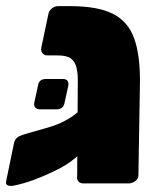

<svg xmlns="http://www.w3.org/2000/svg" viewBox="-21 -599 539 627"><path d="M251 0Q240 0 234.5 -7.5Q229 -15 231 -26L233 -323Q234 -357 229 -377.5Q224 -398 210.5 -408Q197 -418 168 -418H134Q123 -418 117.5 -425.5Q112 -433 114 -444L137 -553Q139 -564 148.5 -571.5Q158 -579 169 -579H207Q298 -579 347.5 -554Q397 -529 417 -474Q437 -419 436 -329L431 -26Q431 -15 420.5 -7.5Q410 0 399 0ZM174 -49Q128 -26 92 -12.5Q56 1 20 8Q10 9 3.5 6Q-3 3 -1 -7L25 -133Q27 -141 33 -147.5Q39 -154 52 -158Q60 -161 81 -167Q102 -173 127 -180Q152 -187 169 -194Q186 -201 203.5 -211.5Q221 -222 236.5 -236Q252 -250 265.5 -266Q279 -282 290 -300L347 -295Q327 -228 302 -181Q277 -134 245.5 -102Q214 -70 174 -49ZM109 -242Q99 -242 94 -248Q89 -254 91 -264L103 -319Q106 -341 129 -341H185Q195 -341 199.5 -335Q204 -329 202 -319L190 -264Q186 -242 164 -242Z"/></svg>

Font: Rubik ExtraBold
Style: Italic
Weight: 800
Italic angle: -12°
Designer: Hubert and Fischer
Foundry: Hubert and Fischer
Version: Version 2.300;gftools[0.9.30]